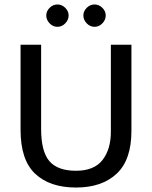

<svg xmlns="http://www.w3.org/2000/svg" viewBox="-20 -830 680 859"><path d="M72 -630H164V-253Q164 -152 201 -109Q238 -66 320 -66Q401 -66 438.5 -114Q476 -162 476 -241V-630H568V-244Q568 -115 502 -53Q436 9 320 9Q203 9 137.5 -52.5Q72 -114 72 -249ZM187 -761Q187 -780 202 -795Q217 -810 237 -810Q257 -810 272 -795Q287 -780 287 -761Q287 -741 272 -725.5Q257 -710 237 -710Q217 -710 202 -725.5Q187 -741 187 -761ZM353 -761Q353 -780 368 -795Q383 -810 403 -810Q423 -810 438 -795Q453 -780 453 -761Q453 -741 438 -725.5Q423 -710 403 -710Q383 -710 368 -725.5Q353 -741 353 -761Z"/></svg>

Font: Mukta Malar
Style: Regular
Weight: 400
Designer: Aadarsh Rajan, Girish Dalvi, Yashodeep Gholap
Foundry: Ek Type
Version: Version 2.538;PS 1.000;hotconv 16.6.51;makeotf.lib2.5.65220;